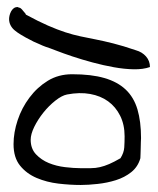

<svg xmlns="http://www.w3.org/2000/svg" viewBox="-20 -526 449 547"><path d="M18.6 -115.2Q18.6 -148.4 30.3 -183.6Q42 -218.8 64 -248Q85.9 -277.3 116.2 -295.9Q146.5 -314.5 185.5 -314.5Q240.2 -314.5 277.3 -303.7Q314.5 -293 337.9 -271Q361.3 -249 371.6 -214.4Q381.8 -179.7 381.8 -132.8Q381.8 -129.9 381.3 -121.6Q380.9 -113.3 380.9 -104.5Q380.9 -95.7 380.4 -87.4Q379.9 -79.1 379.9 -75.2Q373 -50.8 354 -35.6Q335 -20.5 310.1 -12.7Q285.2 -4.9 258.3 -2Q231.4 1 210 1Q179.7 1 146.5 -2.9Q113.3 -6.8 84.5 -19Q55.7 -31.2 37.1 -54.2Q18.6 -77.1 18.6 -115.2ZM67.4 -127.9Q67.4 -102.5 82.5 -86.4Q97.7 -70.3 119.1 -61.5Q140.6 -52.7 165.5 -49.8Q190.4 -46.9 208 -46.9Q225.6 -46.9 238.8 -46.9Q252 -46.9 264.6 -49.8Q277.3 -52.7 291 -58.6Q304.7 -64.5 323.2 -75.2Q333 -90.8 334 -106Q335 -121.1 335 -137.7Q335 -170.9 322.3 -196.3Q309.6 -221.7 288.1 -237.3Q266.6 -252.9 236.8 -258.3Q207 -263.7 170.9 -256.8Q156.2 -253.9 137.7 -239.3Q119.1 -224.6 103.5 -205.1Q87.9 -185.5 77.6 -164.6Q67.4 -143.6 67.4 -127.9ZM407.2 -335Q387.7 -328.1 360.8 -328.6Q334 -329.1 304.2 -334.5Q274.4 -339.8 243.7 -348.1Q212.9 -356.4 186.5 -365.2Q160.2 -374 140.1 -381.8Q120.1 -389.6 110.4 -392.6Q105.5 -394.5 101.6 -396Q97.7 -397.5 91.8 -400.4Q85.9 -403.3 76.2 -407.2L53.7 -418.9Q46.9 -422.9 38.6 -427.7Q30.3 -432.6 22.5 -439Q14.6 -445.3 10.3 -453.6Q5.9 -461.9 5.9 -471.7Q5.9 -476.6 7.3 -482.4Q8.8 -488.3 11.7 -493.7Q14.6 -499 19 -502.4Q23.4 -505.9 30.3 -505.9Q31.2 -505.9 31.2 -505.4Q31.2 -504.9 33.2 -504.9Q34.2 -503.9 36.1 -503.9Q37.1 -503.9 40 -501.5Q43 -499 45.4 -495.6Q47.9 -492.2 50.8 -489.3Q53.7 -486.3 53.7 -484.4Q89.8 -464.8 116.7 -453.1Q143.6 -441.4 166 -434.1Q188.5 -426.8 209.5 -422.4Q230.5 -418 252.9 -413.6Q275.4 -409.2 302.7 -402.3Q330.1 -395.5 367.2 -382.8Q384.8 -377.9 396 -365.2Q407.2 -352.5 407.2 -335Z"/></svg>

Font: Swanky and Moo Moo Cyrillic
Style: Regular
Weight: 400
Designer: Kimberly Geswein; Denis Ignatov
Foundry: Kimberly Geswein; Denis Ignatov
Version: Version 1.003 June 27, 2018